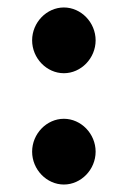

<svg xmlns="http://www.w3.org/2000/svg" viewBox="-20 -494 342 514"><path d="M66 -386C66 -338 105 -298 151 -298C197 -298 236 -338 236 -386C236 -434 197 -474 151 -474C105 -474 66 -434 66 -386ZM66 -88C66 -40 105 0 151 0C197 0 236 -40 236 -88C236 -136 197 -176 151 -176C105 -176 66 -136 66 -88Z"/></svg>

Font: Hussar
Style: BdSuprExt
Weight: 700
Foundry: Cannot Into Space Fonts
Version: Version 2.00